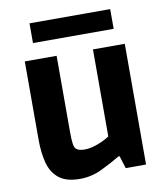

<svg xmlns="http://www.w3.org/2000/svg" viewBox="-86 -836 804 921"><g transform="rotate(-10 316.0 -375.5)"><path d="M230 13Q163 13 127.5 -15.5Q92 -44 79 -93.5Q66 -143 66 -205V-588H221V-220Q221 -177 224 -159Q227 -141 234 -134Q247 -122 276 -122Q305 -122 339.5 -135Q374 -148 398 -164V-588H553V0H454L435 -61H429Q389 -37 337.5 -12Q286 13 230 13ZM120 -668V-764H513V-668Z"/></g></svg>

Font: Ruda SemiBold
Style: Bold
Weight: 900
Designer: Mariela Monsalve and Angelina Sanchez
Foundry: Mariela Monsalve and Angelina Sanchez
Version: Version 2.000